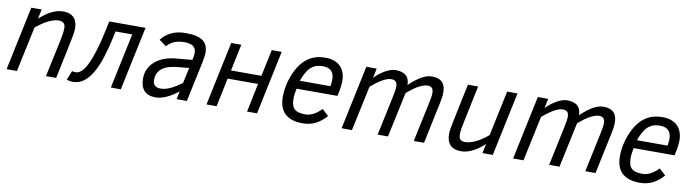

<svg xmlns="http://www.w3.org/2000/svg" viewBox="-29 -1014 5452 1517"><g transform="rotate(10 2696.5 -256.0)"><path d="M342.8 0 407.2 -301.8Q413.1 -329.6 416.5 -353Q419.9 -376.5 419.9 -399.9Q419.9 -422.9 407.5 -436.5Q395 -450.2 368.2 -450.2Q329.6 -450.2 282.7 -426.8Q235.8 -403.3 187 -361.8L109.9 0H26.9L134.8 -512.2H217.8L202.1 -436Q223.6 -455.6 246.3 -472.4Q269 -489.3 292.2 -501.2Q315.4 -513.2 339.4 -520Q363.3 -526.9 387.2 -526.9Q419.9 -526.9 442.1 -518.1Q464.4 -509.3 478 -493.7Q491.7 -478 497.8 -456.5Q503.9 -435.1 503.9 -410.2Q503.9 -392.1 499.8 -364.7Q495.6 -337.4 487.8 -301.8L424.8 0Z M823.2 -442.9 812 -391.1Q793 -302.7 769.5 -229.5Q746.1 -156.2 715.8 -103.5Q685.5 -50.8 647 -21.5Q608.4 7.8 559.1 7.8Q553.2 7.8 545.9 7.1Q538.6 6.3 531.7 4.9Q524.9 3.4 518.8 2Q512.7 0.5 509.3 -1L539.1 -74.2Q547.4 -72.3 555.7 -71.5Q564 -70.8 569.3 -70.8Q591.8 -70.8 614 -91.1Q636.2 -111.3 658.2 -155.3Q680.2 -199.2 701.9 -268.6Q723.6 -337.9 744.1 -436L760.3 -512.2H1051.3L943.4 0H863.3L957 -442.9Z M1391.1 0 1404.3 -64Q1381.8 -46.9 1359.6 -32.5Q1337.4 -18.1 1314.9 -7.6Q1292.5 2.9 1269.5 9Q1246.6 15.1 1222.2 15.1Q1162.6 15.1 1131.8 -18.1Q1101.1 -51.3 1101.1 -113.8Q1101.1 -159.2 1118.9 -194.8Q1136.7 -230.5 1168 -256.1Q1199.2 -281.7 1241.9 -296.9Q1284.7 -312 1334 -315.9L1460 -327.1L1465.3 -352.1Q1468.3 -369.6 1468.3 -383.8Q1468.3 -403.8 1461.4 -417.2Q1454.6 -430.7 1441.9 -439Q1429.2 -447.3 1411.6 -450.7Q1394 -454.1 1372.1 -454.1Q1325.2 -454.1 1290.5 -438.5Q1255.9 -422.9 1235.4 -397L1177.2 -439Q1208 -479.5 1256.1 -503.2Q1304.2 -526.9 1373 -526.9Q1467.3 -526.9 1509.8 -496.3Q1552.2 -465.8 1552.2 -400.9Q1552.2 -387.2 1548.8 -363.5Q1545.4 -339.8 1540 -314L1473.1 0ZM1446.3 -259.8 1363.3 -252Q1332.5 -249.5 1301.5 -242.7Q1270.5 -235.8 1245.4 -221.2Q1220.2 -206.5 1204.6 -181.6Q1189 -156.7 1189 -118.2Q1189 -87.9 1206.1 -74Q1223.1 -60.1 1251 -60.1Q1273.9 -60.1 1295.9 -66.9Q1317.9 -73.7 1339.1 -84.5Q1360.4 -95.2 1380.4 -108.4Q1400.4 -121.6 1418.9 -134.8Z M2036.1 0H1956.1L2003.9 -230H1759.8L1711.9 0H1630.9L1738.8 -512.2H1819.8L1774.9 -297.9H2019L2064 -512.2H2144Z M2310.1 -246.1Q2305.2 -223.1 2302.5 -203.1Q2299.8 -183.1 2299.8 -165Q2299.8 -134.3 2306.4 -113.8Q2313 -93.3 2326.9 -80.8Q2340.8 -68.4 2362.1 -63.2Q2383.3 -58.1 2413.1 -58.1Q2446.3 -58.1 2478.5 -75.2Q2510.7 -92.3 2541 -124L2592.8 -76.2Q2554.7 -32.7 2509 -8.8Q2463.4 15.1 2402.8 15.1Q2310.5 15.1 2262.2 -29.3Q2213.9 -73.7 2213.9 -166Q2213.9 -195.8 2218.8 -229Q2223.6 -262.2 2233.4 -295.7Q2243.2 -329.1 2257.3 -360.8Q2271.5 -392.6 2290 -419.9Q2322.8 -469.2 2372.1 -498Q2421.4 -526.9 2494.1 -526.9Q2534.2 -526.9 2564.5 -515.4Q2594.7 -503.9 2615 -483.2Q2635.3 -462.4 2645.5 -432.9Q2655.8 -403.3 2655.8 -367.2Q2655.8 -362.3 2655 -353Q2654.3 -343.8 2653.3 -333Q2652.3 -322.3 2650.9 -311.5Q2649.4 -300.8 2647.9 -293L2637.7 -246.1ZM2569.8 -312Q2575.7 -340.3 2575.7 -365.2Q2575.7 -409.7 2553.7 -433.3Q2531.7 -457 2482.9 -457Q2448.2 -457 2421.6 -445.3Q2395 -433.6 2374 -408.2Q2346.2 -373.5 2324.7 -312Z M3293.9 0 3357.9 -301.8Q3364.7 -334 3368.9 -357.4Q3373 -380.9 3373 -397.9Q3373 -423.8 3362.1 -437Q3351.1 -450.2 3327.1 -450.2Q3307.1 -450.2 3286.1 -442.1Q3265.1 -434.1 3244.1 -421.4Q3223.1 -408.7 3202.6 -392.8Q3182.1 -377 3164.1 -361.8L3086.9 0H3003.9L3067.9 -301.8Q3074.7 -334.5 3078.9 -358.4Q3083 -382.3 3083 -398.9Q3083 -425.3 3071.3 -437.7Q3059.6 -450.2 3034.2 -450.2Q3015.6 -450.2 2994.9 -441.7Q2974.1 -433.1 2953.1 -420.2Q2932.1 -407.2 2911.9 -391.6Q2891.6 -376 2875 -361.8L2797.9 0H2714.8L2822.8 -512.2H2905.8L2890.1 -436Q2909.7 -455.6 2931.4 -472.4Q2953.1 -489.3 2974.6 -501.2Q2996.1 -513.2 3016.8 -520Q3037.6 -526.9 3055.2 -526.9Q3086.4 -526.9 3108.2 -519.5Q3129.9 -512.2 3143.1 -499Q3156.2 -485.8 3162.1 -467.3Q3168 -448.7 3168 -426.8Q3216.3 -473.6 3261.5 -500.2Q3306.6 -526.9 3346.2 -526.9Q3378.9 -526.9 3400.4 -518.3Q3421.9 -509.8 3434.6 -494.9Q3447.3 -480 3452.1 -460Q3457 -439.9 3457 -417Q3457 -379.9 3445.8 -331.1L3376 0Z M3719.7 -512.2 3656.7 -210Q3650.9 -182.1 3647 -159.4Q3643.1 -136.7 3643.1 -116.2Q3643.1 -86.9 3655.3 -74.5Q3667.5 -62 3693.8 -62Q3732.9 -62 3780 -85.2Q3827.1 -108.4 3876 -149.9L3952.6 -512.2H4035.6L3927.7 0H3844.7L3860.8 -76.2Q3838.9 -56.2 3816.4 -39.3Q3793.9 -22.5 3770.5 -10.5Q3747.1 1.5 3723.4 8.3Q3699.7 15.1 3675.8 15.1Q3643.1 15.1 3620.8 6.3Q3598.6 -2.4 3584.7 -18.3Q3570.8 -34.2 3564.7 -55.7Q3558.6 -77.1 3558.6 -102.1Q3558.6 -120.1 3563 -147.5Q3567.4 -174.8 3574.7 -210L3637.7 -512.2Z M4669.9 0 4733.9 -301.8Q4740.7 -334 4744.9 -357.4Q4749 -380.9 4749 -397.9Q4749 -423.8 4738 -437Q4727.1 -450.2 4703.1 -450.2Q4683.1 -450.2 4662.1 -442.1Q4641.1 -434.1 4620.1 -421.4Q4599.1 -408.7 4578.6 -392.8Q4558.1 -377 4540 -361.8L4462.9 0H4379.9L4443.8 -301.8Q4450.7 -334.5 4454.8 -358.4Q4459 -382.3 4459 -398.9Q4459 -425.3 4447.3 -437.7Q4435.5 -450.2 4410.2 -450.2Q4391.6 -450.2 4370.8 -441.7Q4350.1 -433.1 4329.1 -420.2Q4308.1 -407.2 4287.8 -391.6Q4267.6 -376 4251 -361.8L4173.8 0H4090.8L4198.7 -512.2H4281.7L4266.1 -436Q4285.6 -455.6 4307.4 -472.4Q4329.1 -489.3 4350.6 -501.2Q4372.1 -513.2 4392.8 -520Q4413.6 -526.9 4431.2 -526.9Q4462.4 -526.9 4484.1 -519.5Q4505.9 -512.2 4519 -499Q4532.2 -485.8 4538.1 -467.3Q4543.9 -448.7 4543.9 -426.8Q4592.3 -473.6 4637.5 -500.2Q4682.6 -526.9 4722.2 -526.9Q4754.9 -526.9 4776.4 -518.3Q4797.9 -509.8 4810.5 -494.9Q4823.2 -480 4828.1 -460Q4833 -439.9 4833 -417Q4833 -379.9 4821.8 -331.1L4752 0Z M5014.6 -246.1Q5009.8 -223.1 5007.1 -203.1Q5004.4 -183.1 5004.4 -165Q5004.4 -134.3 5011 -113.8Q5017.6 -93.3 5031.5 -80.8Q5045.4 -68.4 5066.7 -63.2Q5087.9 -58.1 5117.7 -58.1Q5150.9 -58.1 5183.1 -75.2Q5215.3 -92.3 5245.6 -124L5297.4 -76.2Q5259.3 -32.7 5213.6 -8.8Q5168 15.1 5107.4 15.1Q5015.1 15.1 4966.8 -29.3Q4918.5 -73.7 4918.5 -166Q4918.5 -195.8 4923.3 -229Q4928.2 -262.2 4938 -295.7Q4947.8 -329.1 4961.9 -360.8Q4976.1 -392.6 4994.6 -419.9Q5027.3 -469.2 5076.7 -498Q5126 -526.9 5198.7 -526.9Q5238.8 -526.9 5269 -515.4Q5299.3 -503.9 5319.6 -483.2Q5339.8 -462.4 5350.1 -432.9Q5360.4 -403.3 5360.4 -367.2Q5360.4 -362.3 5359.6 -353Q5358.9 -343.8 5357.9 -333Q5356.9 -322.3 5355.5 -311.5Q5354 -300.8 5352.5 -293L5342.3 -246.1ZM5274.4 -312Q5280.3 -340.3 5280.3 -365.2Q5280.3 -409.7 5258.3 -433.3Q5236.3 -457 5187.5 -457Q5152.8 -457 5126.2 -445.3Q5099.6 -433.6 5078.6 -408.2Q5050.8 -373.5 5029.3 -312Z"/></g></svg>

Font: Lorenzo Sans
Style: Italic
Weight: 400
Italic angle: -12°
Foundry: Intel Corporation
Version: Version 1.00; ttfautohint (v1.5)